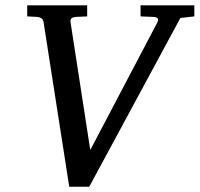

<svg xmlns="http://www.w3.org/2000/svg" viewBox="-20 -691 756 727"><path d="M663.1 -623 317.9 16.1H242.2L145 -606.9Q143.6 -616.7 137.2 -621.3Q130.9 -626 121.1 -627L83 -628.9V-670.9H310.1V-628.9L267.1 -627Q255.9 -626 250.7 -621.8Q245.6 -617.7 247.1 -606.9L321.8 -123L576.2 -606.9Q580.1 -614.7 577.6 -620.4Q575.2 -626 561 -627L512.2 -628.9V-670.9H715.8V-628.9Z"/></svg>

Font: Charis SIL CyrE
Style: Italic
Weight: 400
Italic angle: -11°
Foundry: SIL International
Version: Version 5.000